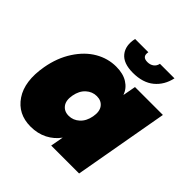

<svg xmlns="http://www.w3.org/2000/svg" viewBox="-198 -912 1076 1076"><g transform="rotate(45 340.0 -374.0)"><path d="M20 -282.2Q35.6 -370.6 78.9 -437Q122.1 -503.4 180.4 -537.1Q238.8 -570.8 304.2 -570.8Q358.9 -570.8 394.8 -548.3Q430.7 -525.9 444.8 -486.8L459 -564H680.2L580.1 0H358.9L373 -77.1Q345.2 -38.1 301.3 -15.6Q257.3 6.8 202.1 6.8Q101.6 6.8 49.1 -71.3Q-3.4 -149.4 20 -282.2ZM373.3 -212.2Q400.9 -237.3 409.2 -282.2Q417.5 -327.1 398.7 -352.1Q379.9 -377 344.2 -377Q308.6 -377 281 -352.1Q253.4 -327.1 245.1 -282.2Q236.8 -237.3 255.6 -212.2Q274.4 -187 310.1 -187Q345.7 -187 373.3 -212.2ZM269 -754.9H374Q365.2 -711.9 409.2 -711.9Q430.7 -711.9 446 -722.9Q461.4 -733.9 465.8 -754.9H581.1Q566.9 -689.5 519.8 -650.6Q472.7 -611.8 394 -611.8Q318.4 -611.8 286.6 -651.4Q254.9 -690.9 269 -754.9Z"/></g></svg>

Font: SVN-Poppins Black
Style: Italic
Weight: 900
Italic angle: -10°
Designer: Ninad Kale (Devanagari), Jonny Pinhorn (Latin)
Foundry: Indian Type Foundry
Version: Version 3.002 2017